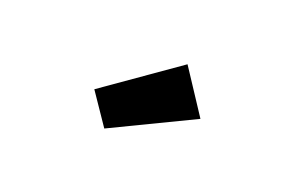

<svg xmlns="http://www.w3.org/2000/svg" viewBox="-43 -889 646 430"><g transform="rotate(20 280.0 -674.5)"><path d="M221 -575 170 -650 347 -774 416 -669Z"/></g></svg>

Font: Ubuntu Sans Mono
Style: Regular
Weight: 400
Monospace: yes
Designer: Dalton Maag Ltd
Foundry: Dalton Maag Ltd
Version: Version 1.006